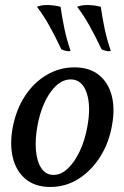

<svg xmlns="http://www.w3.org/2000/svg" viewBox="-20 -735 495 764"><path d="M180 9Q120 9 82 -22.5Q44 -54 31 -108Q18 -162 31 -230Q45 -301 80 -354Q115 -407 166 -437Q217 -467 276 -467Q335 -467 372.5 -437.5Q410 -408 424 -356.5Q438 -305 426 -238Q414 -167 378.5 -111Q343 -55 292 -23Q241 9 180 9ZM193 -39Q223 -39 249.5 -64Q276 -89 296.5 -131.5Q317 -174 327 -228Q343 -311 325 -365Q307 -419 261 -419Q218 -419 182 -369.5Q146 -320 130 -240Q119 -182 123 -136.5Q127 -91 145 -65Q163 -39 193 -39ZM384 -539Q359 -592 336 -633Q313 -674 287 -708Q307 -716 332.5 -715Q358 -714 381 -708Q387 -666 396 -622.5Q405 -579 421 -532Q412 -530 402 -532.5Q392 -535 384 -539ZM224 -539Q199 -592 176 -633Q153 -674 127 -708Q147 -716 172.5 -715Q198 -714 221 -708Q227 -666 236 -622.5Q245 -579 261 -532Q252 -530 242 -532.5Q232 -535 224 -539Z"/></svg>

Font: Vollkorn
Style: Italic
Weight: 400
Italic angle: -11°
Designer: Friedrich Althausen
Foundry: Friedrich Althausen
Version: Version 5.001